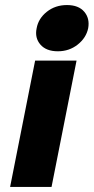

<svg xmlns="http://www.w3.org/2000/svg" viewBox="-20 -740 371 760"><path d="M119 -500H283L184 0H20ZM209 -537Q163 -537 140 -563.5Q117 -590 125 -628Q132 -667 165.5 -693.5Q199 -720 245 -720Q291 -720 313.5 -693.5Q336 -667 329 -628Q321 -590 287.5 -563.5Q254 -537 209 -537Z"/></svg>

Font: Albert Sans Black
Style: Italic
Weight: 900
Italic angle: -11.25°
Designer: Andreas Rasmussen
Foundry: a.Foundry
Version: Version 1.025